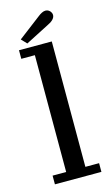

<svg xmlns="http://www.w3.org/2000/svg" viewBox="-104 -683 420 724"><g transform="rotate(-15 106.0 -321.0)"><path d="M17 0V-34H70V-490H17V-523.5H145V-34H198.5V0ZM54 -540 34 -561 122.5 -628.5Q130 -634.5 137.5 -638.2Q145 -642 152 -642Q158.5 -642 164 -638.5Q169.5 -635 172.5 -629.5Q175.5 -624.5 175.5 -619Q175.5 -609.5 167.2 -601.2Q159 -593 146.5 -587.5Z"/></g></svg>

Font: Imbue Thin 10pt
Style: Regular
Weight: 400
Version: Version 1.102